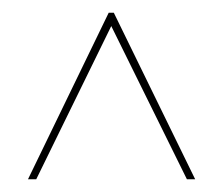

<svg xmlns="http://www.w3.org/2000/svg" viewBox="-20 -770 349 302"><path d="M24 -488 151 -750H159L287 -488H274L155 -729L37 -488Z"/></svg>

Font: Gloock
Style: Regular
Weight: 400
Designer: Duarte Pinto
Foundry: Duarte Pinto
Version: Version 1.000